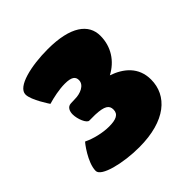

<svg xmlns="http://www.w3.org/2000/svg" viewBox="-146 -624 747 747"><g transform="rotate(-45 227.0 -251.0)"><path d="M20 -45C20 -14 116 10 205 10C351 10 424 -56 424 -144C424 -213 377 -250 322 -269C373 -296 405 -344 405 -404C405 -468 349 -512 223 -512C133 -512 37 -491 37 -448C37 -417 80 -354 80 -354C107 -362 144 -370 175 -370C213 -370 224 -359 224 -341C224 -313 189 -300 162 -300L137 -299C119 -298 112 -281 112 -264C112 -238 127 -201 141 -201H173C223 -199 238 -188 238 -165C238 -139 217 -130 179 -130C145 -130 102 -140 72 -155C70 -155 20 -91 20 -45Z"/></g></svg>

Font: Lilita 2
Style: Regular
Weight: 400
Designer: Juan Montoreano
Foundry: Juan Montoreano
Version: Version 2.001